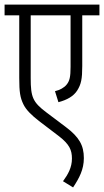

<svg xmlns="http://www.w3.org/2000/svg" viewBox="-20 -642 454 838"><path d="M414 -575V-622H0V-575H64V-302C64 -240 68 -216 82 -187C94 -162 118 -139 150 -114L238 -47C283 -12 294 13 294 50C294 89 277 119 255 149L299 176C326 135 346 98 346 48C346 -8 325 -44 268 -87L183 -151C123 -196 114 -218 114 -301V-575H288V-350C288 -307 284 -289 271 -273C260 -259 241 -249 220 -244L235 -196C273 -206 301 -222 317 -247C334 -274 339 -297 339 -354V-575Z"/></svg>

Font: Noto Sans Devanagari UI ExtraCondensed Light
Style: Regular
Weight: 300
Width: 2
Designer: Jelle Bosma - Monotype Design Team
Foundry: Monotype Imaging Inc.
Version: Version 2.004